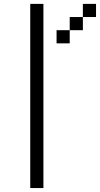

<svg xmlns="http://www.w3.org/2000/svg" viewBox="-20 -953 507 973"><path d="M133.3 0V-933.3H200V0ZM333.3 -800V-733.3H266.7V-800ZM333.3 -866.7H400V-800H333.3ZM466.7 -933.3V-866.7H400V-933.3Z"/></svg>

Font: Galmuri14 Regular
Style: Regular
Weight: 400
Designer: Lee Minseo (quiple)
Version: Version 2.399;hotconv 1.1.1;makeotfexe 2.6.0 DEVELOPMENT